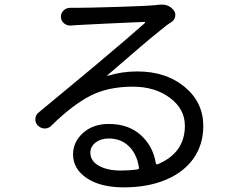

<svg xmlns="http://www.w3.org/2000/svg" viewBox="-20 -766 1040 825"><path d="M499 -33.2Q537.1 -33.2 570.3 -38.1Q578.1 -39.1 577.1 -45.9Q568.4 -103.5 534.2 -137.2Q500 -170.9 447.3 -170.9Q413.1 -170.9 390.6 -153.3Q368.2 -135.7 368.2 -110.4Q368.2 -74.2 404.8 -53.7Q441.4 -33.2 499 -33.2ZM667 -746.1Q671.9 -746.1 676.8 -746.1Q707 -746.1 725.6 -722.7Q735.4 -710.9 732.9 -696.3Q730.5 -681.6 718.8 -672.9Q704.1 -663.1 694.3 -656.2Q672.9 -639.6 628.9 -603Q585 -566.4 525.9 -515.1Q466.8 -463.9 441.4 -442.4Q440.4 -442.4 440.9 -440.9Q441.4 -439.5 443.4 -440.4Q502.9 -459 570.3 -459Q693.4 -459 773.4 -392.6Q853.5 -326.2 853.5 -224.6Q853.5 -145.5 812 -85.9Q770.5 -26.4 692.9 6.3Q615.2 39.1 511.7 39.1Q412.1 39.1 353 -0.5Q293.9 -40 293.9 -102.5Q293.9 -156.2 336.9 -194.8Q379.9 -233.4 447.3 -233.4Q532.2 -233.4 585 -185.5Q637.7 -137.7 649.4 -65.4Q651.4 -57.6 658.2 -60.5Q774.4 -109.4 774.4 -225.6Q774.4 -297.9 710 -345.7Q645.5 -393.6 550.8 -393.6Q444.3 -393.6 368.2 -354.5Q292 -315.4 201.2 -226.6Q189.5 -213.9 172.4 -213.9Q155.3 -213.9 142.6 -226.6Q131.8 -237.3 131.8 -252.9Q131.8 -271.5 145.5 -282.2Q176.8 -307.6 264.6 -380.9Q352.5 -454.1 380.9 -477.5Q531.2 -603.5 602.5 -667Q603.5 -668 603 -669.9Q602.5 -671.9 600.6 -671.9Q417 -664.1 309.6 -658.2Q293 -657.2 284.2 -656.2Q283.2 -656.2 281.2 -656.2Q266.6 -656.2 254.9 -666Q242.2 -676.8 241.7 -693.4Q241.2 -710 253.9 -721.7Q265.6 -732.4 281.2 -732.4Q282.2 -732.4 282.2 -732.4Q293 -732.4 310.5 -732.4Q355.5 -732.4 484.4 -736.3Q613.3 -740.2 649.4 -744.1Q659.2 -745.1 667 -746.1Z"/></svg>

Font: Gen Jyuu Gothic Regular
Style: Regular
Weight: 400
Designer: [Source Han Sans]
Ryoko NISHIZUKA  (kana & ideographs); Paul D. Hunt (Latin, Greek & Cyrillic); Wenlong ZHANG  (bopomofo
Version: Version 1.002.20150607